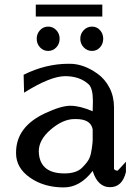

<svg xmlns="http://www.w3.org/2000/svg" viewBox="-20 -803 599 837"><path d="M426 -783V-731H136V-783ZM154.5 -596.5Q140 -612 140 -634Q140 -656 154.5 -671.5Q169 -687 190 -687Q211 -687 225.5 -671.5Q240 -656 240 -634Q240 -612 225.5 -596.5Q211 -581 190 -581Q169 -581 154.5 -596.5ZM345 -596.5Q330 -612 330 -634Q330 -656 345 -671.5Q360 -687 381 -687Q402 -687 416 -671.5Q430 -656 430 -634Q430 -612 416 -596.5Q402 -581 381 -581Q360 -581 345 -596.5ZM529 -53Q513 13 459.5 13Q406 13 384 -58Q329 14 258 14Q172 14 111 -28.5Q50 -71 50 -135V-138Q50 -250 176 -309Q246 -342 287 -342Q328 -342 384 -318L385 -362Q385 -417 367 -435Q328 -471 264 -471Q200 -471 85 -399L83 -477Q179 -525 279 -525H284Q345 -525 406 -481Q438 -458 457.5 -420Q477 -382 477 -335V-66Q483 -59 492 -59Q494 -59 529 -98ZM384 -239Q376 -284 311 -284H305Q255 -284 202 -239Q149 -194 149 -143Q149 -136 150 -129Q160 -47 261 -47Q313 -47 338 -72Q363 -97 370 -114Q377 -131 380.5 -157Q384 -183 384 -191Z"/></svg>

Font: Sawarabi Mincho
Style: Regular
Weight: 400
Version: Version 1.00